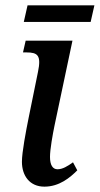

<svg xmlns="http://www.w3.org/2000/svg" viewBox="-20 -688 373 718"><path d="M69 -606H319L333 -668H83ZM146 10C202 10 242 -24 269 -51L253 -81C232 -66 214 -55 195 -55C177 -55 167 -71 167 -101C167 -130 177 -185 184 -219L251 -536H76L66 -492H79C121 -492 135 -481 122 -419L87 -247C77 -197 62 -119 62 -83C62 -31 91 10 146 10Z"/></svg>

Font: Noto Serif Condensed Medium
Style: Italic
Weight: 500
Width: 3
Italic angle: -12°
Designer: Monotype Design Team
Foundry: Monotype Imaging Inc.
Version: Version 2.013